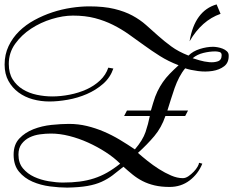

<svg xmlns="http://www.w3.org/2000/svg" viewBox="-20 -823 1061 874"><path d="M558 -320H667L677 -354Q686 -385 697 -407.5Q708 -430 721.5 -449.5Q735 -469 752.5 -487Q770 -505 793 -526Q746 -544 708 -568Q670 -592 635 -617.5Q600 -643 566 -667Q532 -691 494 -710Q456 -729 412 -740.5Q368 -752 312 -752Q267 -752 216 -736.5Q165 -721 121.5 -692.5Q78 -664 49 -623.5Q20 -583 20 -532Q20 -490 37.5 -462Q55 -434 83.5 -416.5Q112 -399 147.5 -391.5Q183 -384 218 -384Q256 -384 297 -392Q338 -400 373.5 -416Q409 -432 435.5 -457Q462 -482 473 -515L496 -511Q482 -470 449.5 -441.5Q417 -413 375.5 -395Q334 -377 288.5 -369Q243 -361 205 -361Q166 -361 129.5 -371Q93 -381 64.5 -402Q36 -423 18.5 -454.5Q1 -486 1 -529Q1 -575 19 -613Q37 -651 67 -680.5Q97 -710 136.5 -731.5Q176 -753 218.5 -767Q261 -781 304.5 -787.5Q348 -794 386 -794Q453 -794 500.5 -782.5Q548 -771 583 -752Q618 -733 645 -709Q672 -685 700 -660Q728 -635 760 -611.5Q792 -588 838 -570Q858 -590 889.5 -600Q921 -610 950 -610Q958 -610 970 -608Q982 -606 993.5 -601.5Q1005 -597 1013 -589.5Q1021 -582 1021 -571Q1022 -538 1000.5 -521.5Q979 -505 947.5 -500Q916 -495 881.5 -499.5Q847 -504 823 -512Q808 -494 796 -471Q784 -448 775 -422.5Q766 -397 758 -371Q750 -345 742 -320H836L823 -295H733Q715 -242 682.5 -203.5Q650 -165 608 -127Q626 -111 651 -91Q676 -71 703.5 -53.5Q731 -36 759 -24Q787 -12 812 -12Q825 -12 838 -21Q851 -30 862 -41.5Q873 -53 879.5 -64.5Q886 -76 886 -82L901 -78Q882 -31 843 -1.5Q804 28 752 28Q714 28 684 21Q654 14 629.5 1.5Q605 -11 584 -28Q563 -45 542 -64Q515 -42 492.5 -25Q470 -8 442.5 4.5Q415 17 378 23.5Q341 30 286 31Q250 31 207.5 25.5Q165 20 128 4Q91 -12 66.5 -41.5Q42 -71 42 -119Q42 -165 68 -192.5Q94 -220 132.5 -235Q171 -250 215 -254.5Q259 -259 294 -259Q336 -259 375.5 -249.5Q415 -240 452.5 -224Q490 -208 525 -187Q560 -166 594 -143Q630 -185 642.5 -222Q655 -259 662 -295H545ZM64 -119Q64 -81 84.5 -56.5Q105 -32 135.5 -18Q166 -4 201.5 2Q237 8 266 8Q308 8 342.5 3.5Q377 -1 408 -11Q439 -21 468 -37.5Q497 -54 527 -78Q499 -106 461 -130.5Q423 -155 381 -174Q339 -193 295.5 -204Q252 -215 212 -215Q188 -215 162 -211.5Q136 -208 114.5 -197.5Q93 -187 78.5 -168Q64 -149 64 -119ZM966 -803 984 -760Q898 -730 843 -635Q866 -774 966 -803ZM857 -558Q866 -555 888 -548.5Q910 -542 932.5 -540Q955 -538 972 -544Q989 -550 989 -572Q989 -584 978.5 -586.5Q968 -589 960 -589Q934 -589 905.5 -582Q877 -575 857 -558Z"/></svg>

Font: Lucien Schoenschriftv CAT
Style: Regular
Weight: 400
Designer: Lucian Bernhard 1928
Foundry: CAT-Fonts Peter Wiegel
Version: Version 1.000